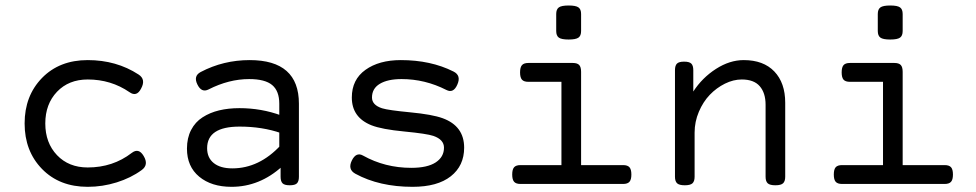

<svg xmlns="http://www.w3.org/2000/svg" viewBox="-20 -686 3638 716"><path d="M307.1 10.7Q362.3 10.7 415.3 -5.9Q468.3 -22.5 508.3 -51.8Q535.6 -71.3 515.6 -104.5Q497.1 -135.7 471.2 -115.7Q400.9 -61.5 307.1 -61.5Q236.3 -61.5 192.6 -107.4Q148.9 -153.3 148.9 -225.6Q148.9 -297.9 192.6 -343.8Q236.3 -389.6 307.1 -389.6Q394 -389.6 462.9 -342.3Q489.7 -323.2 506.3 -356Q524.9 -390.1 496.6 -408.2Q414.1 -461.9 307.1 -461.9Q201.7 -461.9 136.7 -395.3Q71.8 -328.6 71.8 -225.6Q71.8 -122.6 136.7 -55.9Q201.7 10.7 307.1 10.7Z M728.5 -417.5Q700.7 -402.8 715.8 -371.6Q731.4 -338.9 757.8 -352.5Q833.5 -391.1 909.2 -391.1Q968.3 -391.1 994.9 -368.9Q1021.5 -346.7 1021.5 -299.3V-130.9L1026.4 -67.9V-26.9Q1026.4 -9.8 1033.7 -2.4Q1041 4.9 1060.1 4.9H1061Q1080.1 4.9 1087.4 -2.4Q1094.7 -9.8 1094.7 -26.9V-299.3Q1094.7 -461.9 911.1 -461.9Q813 -461.9 728.5 -417.5ZM677.2 -131.8Q677.2 -64.9 722.9 -27.1Q768.6 10.7 843.3 10.7Q948.2 10.7 1032.2 -65.4L1026.9 -144.5Q946.8 -58.1 846.2 -58.1Q801.8 -58.1 777.1 -77.9Q752.4 -97.7 752.4 -133.3Q752.4 -213.9 873.5 -213.9Q958 -213.9 1028.3 -189.5L1028.8 -255.4Q954.6 -282.7 873 -282.7Q831.5 -282.7 797.1 -274.4Q762.7 -266.1 735.4 -248.5Q708 -231 692.6 -201.2Q677.2 -171.4 677.2 -131.8Z M1710.9 -135.3Q1710.9 -215.8 1630.9 -245.1Q1591.8 -259.3 1510 -267.1Q1428.2 -274.9 1404.8 -282.2Q1367.2 -294.4 1367.2 -322.3Q1367.2 -356 1396.5 -373.5Q1425.8 -391.1 1477.5 -391.1Q1564.9 -391.1 1644.5 -350.6Q1670.9 -336.9 1685.5 -370.6Q1700.7 -404.8 1670.9 -419.4Q1586.4 -461.9 1474.6 -461.9Q1393.6 -461.9 1342.8 -425.5Q1292 -389.2 1292 -322.3Q1292 -248 1365.2 -218.8Q1403.8 -203.6 1487.8 -195.6Q1571.8 -187.5 1596.2 -179.2Q1635.7 -165.5 1635.7 -135.3Q1635.7 -100.6 1604.7 -80.3Q1573.7 -60.1 1513.7 -60.1Q1415.5 -60.1 1333.5 -106Q1308.1 -120.1 1292 -87.4Q1275.9 -54.2 1305.2 -38.1Q1394.5 10.7 1518.6 10.7Q1611.3 10.7 1661.1 -28.6Q1710.9 -67.9 1710.9 -135.3Z M1950.2 -451.2Q1933.6 -451.2 1926.5 -443.1Q1919.4 -435.1 1919.4 -416Q1919.4 -397 1926.5 -388.9Q1933.6 -380.9 1950.2 -380.9H2073.7V-70.3H1920.9Q1904.3 -70.3 1897.2 -62.3Q1890.1 -54.2 1890.1 -35.2Q1890.1 -16.1 1897.2 -8.1Q1904.3 0 1920.9 0H2303.7Q2320.3 0 2327.4 -8.1Q2334.5 -16.1 2334.5 -35.2Q2334.5 -54.2 2327.4 -62.3Q2320.3 -70.3 2303.7 -70.3H2147V-418Q2147 -436 2139.9 -443.6Q2132.8 -451.2 2116.2 -451.2ZM2147 -633.8Q2147 -651.4 2137.2 -658.4Q2127.4 -665.5 2100.6 -665.5Q2073.7 -665.5 2064 -658.4Q2054.2 -651.4 2054.2 -633.8V-570.3Q2054.2 -552.7 2064 -545.7Q2073.7 -538.6 2100.6 -538.6Q2127.4 -538.6 2137.2 -545.7Q2147 -552.7 2147 -570.3Z M2565.4 -344.7V-424.3Q2565.4 -441.4 2558.1 -448.7Q2550.8 -456.1 2531.7 -456.1H2530.8Q2511.7 -456.1 2504.4 -448.7Q2497.1 -441.4 2497.1 -424.3V-26.9Q2497.1 -9.8 2505.1 -2.4Q2513.2 4.9 2533.2 4.9H2534.2Q2554.2 4.9 2562.3 -2.4Q2570.3 -9.8 2570.3 -26.9V-191.4Q2570.3 -231.9 2586.2 -269.3Q2602.1 -306.6 2627 -332.5Q2651.9 -358.4 2683.3 -374Q2714.8 -389.6 2746.1 -389.6Q2791.5 -389.6 2813.2 -364.5Q2835 -339.4 2835 -295.4V-26.9Q2835 -9.8 2843 -2.4Q2851.1 4.9 2871.1 4.9H2872.1Q2892.1 4.9 2900.1 -2.4Q2908.2 -9.8 2908.2 -26.9V-302.7Q2908.2 -377 2867.7 -419.4Q2827.1 -461.9 2753.4 -461.9Q2701.2 -461.9 2649.9 -429Q2598.6 -396 2565.4 -344.7Z M3149.4 -451.2Q3132.8 -451.2 3125.7 -443.1Q3118.7 -435.1 3118.7 -416Q3118.7 -397 3125.7 -388.9Q3132.8 -380.9 3149.4 -380.9H3272.9V-70.3H3120.1Q3103.5 -70.3 3096.4 -62.3Q3089.4 -54.2 3089.4 -35.2Q3089.4 -16.1 3096.4 -8.1Q3103.5 0 3120.1 0H3502.9Q3519.5 0 3526.6 -8.1Q3533.7 -16.1 3533.7 -35.2Q3533.7 -54.2 3526.6 -62.3Q3519.5 -70.3 3502.9 -70.3H3346.2V-418Q3346.2 -436 3339.1 -443.6Q3332 -451.2 3315.4 -451.2ZM3346.2 -633.8Q3346.2 -651.4 3336.4 -658.4Q3326.7 -665.5 3299.8 -665.5Q3272.9 -665.5 3263.2 -658.4Q3253.4 -651.4 3253.4 -633.8V-570.3Q3253.4 -552.7 3263.2 -545.7Q3272.9 -538.6 3299.8 -538.6Q3326.7 -538.6 3336.4 -545.7Q3346.2 -552.7 3346.2 -570.3Z"/></svg>

Font: Courier Prime Code
Style: Regular
Weight: 400
Designer: Alan Dague-Greene
Foundry: Quote-Unquote Apps
Version: Version 3.18